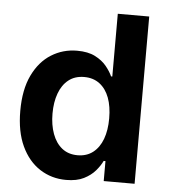

<svg xmlns="http://www.w3.org/2000/svg" viewBox="-53 -776 732 832"><g transform="rotate(5 313.5 -359.5)"><path d="M265.1 9.3Q201.7 9.3 150.9 -23.4Q100.1 -56.2 70.8 -118.9Q41.5 -181.6 41.5 -272Q41.5 -364.3 71.5 -426.8Q101.6 -489.3 152.3 -521Q203.1 -552.7 264.6 -552.7Q312 -552.7 343 -536.9Q374 -521 392.6 -498.3Q411.1 -475.6 420.4 -454.6H425.8V-727.5H562.5V0H428.2V-86.9H420.4Q410.6 -65.9 391.6 -43.7Q372.6 -21.5 342 -6.1Q311.5 9.3 265.1 9.3ZM305.2 -101.6Q344.7 -101.6 372.3 -123Q399.9 -144.5 414.1 -182.9Q428.2 -221.2 428.2 -272.5Q428.2 -324.2 414.1 -362.1Q399.9 -399.9 372.3 -420.9Q344.7 -441.9 305.2 -441.9Q264.6 -441.9 237.1 -420.2Q209.5 -398.4 195.6 -360.1Q181.6 -321.8 181.6 -272.5Q181.6 -223.1 195.8 -184.3Q210 -145.5 237.5 -123.5Q265.1 -101.6 305.2 -101.6Z"/></g></svg>

Font: Inter Cardless
Style: Bold
Weight: 700
Designer: Rasmus Andersson
Foundry: rsms
Version: Version 4.001;git-9221beed3